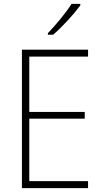

<svg xmlns="http://www.w3.org/2000/svg" viewBox="-20 -1021 530 990"><path d="M394 -993V-1001H349C320 -955 270 -895 227 -850V-842H254C301 -882 361 -948 394 -993ZM434 -51V-87H131V-409H417V-444H131V-729H434V-765H93V-51Z"/></svg>

Font: Noto Sans Tamil UI SemiCondensed ExtraLight
Style: Regular
Weight: 200
Width: 4
Designer: Jelle Bosma - Monotype Design Team
Foundry: Monotype Imaging Inc.
Version: Version 2.004